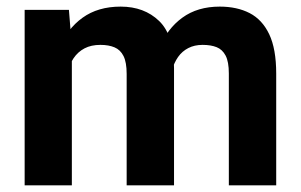

<svg xmlns="http://www.w3.org/2000/svg" viewBox="-20 -558 906 578"><path d="M196.3 0H54.2V-528.3H187.5L196.3 -418.5ZM135.3 -280.8Q135.3 -355 158.7 -413.1Q182.1 -471.2 228.5 -504.6Q274.9 -538.1 343.3 -538.1Q414.1 -538.1 459 -494.9Q503.9 -451.7 503.9 -352.5V0H361.3V-335.4Q361.3 -370.6 351.8 -389.4Q342.3 -408.2 324.7 -415.5Q307.1 -422.9 282.2 -422.9Q254.4 -422.9 234.4 -412.4Q214.4 -401.9 201.4 -382.6Q188.5 -363.3 182.4 -337.6Q176.3 -312 176.3 -282.2ZM438 -288.6Q438 -358.9 460.7 -415.3Q483.4 -471.7 529.1 -504.9Q574.7 -538.1 641.6 -538.1Q693.4 -538.1 731.4 -518.6Q769.5 -499 790.5 -454.8Q811.5 -410.6 811.5 -336.4V0H668.9V-336.9Q668.9 -372.1 659.2 -390.6Q649.4 -409.2 632.1 -416Q614.7 -422.9 589.8 -422.9Q565.4 -422.9 546.9 -413.3Q528.3 -403.8 516.1 -386.5Q503.9 -369.1 497.6 -345.9Q491.2 -322.8 491.2 -295.4Z"/></svg>

Font: Heebo
Style: Bold
Weight: 700
Designer: Oded Ezer
Foundry: Ezer Type House
Version: Version 3.100